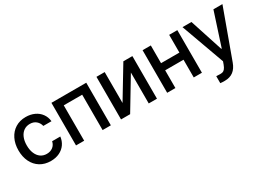

<svg xmlns="http://www.w3.org/2000/svg" viewBox="-27 -1204 2809 2070"><g transform="rotate(-30 1377.5 -169.0)"><path d="M40 -262.7Q40 -343.3 70.6 -405.5Q101.1 -467.8 156.7 -502.4Q212.4 -537.1 286.1 -537.1Q346.2 -537.1 394 -514.9Q441.9 -492.7 471.2 -452.1Q500.5 -411.6 505.9 -358.4H404.3Q395.5 -397.9 365.2 -424.1Q335 -450.2 288.1 -450.2Q245.1 -450.2 212.6 -427.7Q180.2 -405.3 162.4 -363.5Q144.5 -321.8 144.5 -265.6Q144.5 -208 162.4 -165.8Q180.2 -123.5 212.4 -100.8Q244.6 -78.1 288.1 -78.1Q332.5 -78.1 363.8 -101.8Q395 -125.5 404.3 -168H505.9Q500 -116.2 471.9 -75.7Q443.8 -35.2 396.5 -12.2Q349.1 10.7 288.1 10.7Q212.4 10.7 156.2 -24.2Q100.1 -59.1 70.1 -121.1Q40 -183.1 40 -262.7Z M604.5 -530.3H1038.1V0H935.5V-440.4H706.1V0H604.5Z M1500 -530.3H1612.3V0H1509.8V-384.8L1278.3 0H1165V-530.3H1267.6V-145.5Z M1841.8 -309.6H2070.3V-530.3H2171.9V0H2070.3V-220.7H1841.8V0H1739.3V-530.3H1841.8Z M2287.1 196.3V109.4Q2310.5 111.3 2334 111.3Q2354 111.3 2367.2 107.4Q2380.4 103.5 2393.3 88.4Q2406.2 73.2 2418 42L2430.7 6.8L2236.3 -530.3H2347.7L2481.4 -119.1H2487.3L2621.1 -530.3H2733.4L2514.6 70.3Q2491.7 134.3 2449.5 166.7Q2407.2 199.2 2342.8 199.2Q2307.6 199.2 2287.1 196.3Z"/></g></svg>

Font: Pretendard JP Medium
Style: Regular
Weight: 500
Designer: Base glyphs from Inter by Rasmus Andersson; Hangeul glyphs from Noto Sans CJK(Source Han Sans) by Jang Soo-young and Kan
Foundry: Kil Hyung-jin
Version: Version 1.309